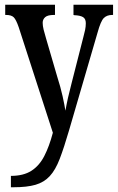

<svg xmlns="http://www.w3.org/2000/svg" viewBox="-20 -556 497 810"><path d="M26 186Q79 186 112.5 164.5Q146 143 167 102Q188 61 203 4L59 -441Q48 -473 38 -483Q28 -493 5 -493H2V-536H212V-493H208Q181 -493 170.5 -483.5Q160 -474 160 -460Q160 -447 164 -431Q168 -415 174 -395L221 -234Q236 -187 244 -150.5Q252 -114 256 -89Q265 -141 282 -205L332 -401Q336 -415 339 -429.5Q342 -444 342 -458Q342 -477 330 -484Q318 -491 293 -492L290 -493V-536H457V-493H454Q431 -493 418 -480Q405 -467 392 -420L271 -5Q250 67 232 114Q214 161 190 187Q166 213 130 223.5Q94 234 37 234H26Z"/></svg>

Font: Noto Serif Myanmar ExtraCondensed Medium
Style: Regular
Weight: 500
Width: 2
Designer: Ben Mitchell and the Monotype Design Team
Foundry: Monotype Imaging Inc.
Version: Version 2.106; ttfautohint (v1.8.4.7-5d5b)